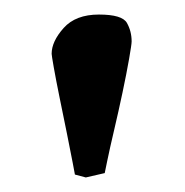

<svg xmlns="http://www.w3.org/2000/svg" viewBox="-20 -665 255 264"><path d="M98 -421 83 -425Q83 -425 80 -441Q77 -457 72 -481.5Q67 -506 62 -530.5Q57 -555 54 -572Q51 -589 51 -591Q51 -608 67.5 -626.5Q84 -645 116 -645Q148 -645 154.5 -633.5Q161 -622 161 -608Q161 -604 157.5 -584Q154 -564 148.5 -538Q143 -512 137 -486.5Q131 -461 127.5 -444Q124 -427 124 -427Z"/></svg>

Font: Libertinus Serif SemiBold
Style: Regular
Weight: 600
Designer: Philipp H. Poll, Khaled Hosny
Foundry: Caleb Maclennan
Version: Version 7.051;RELEASE